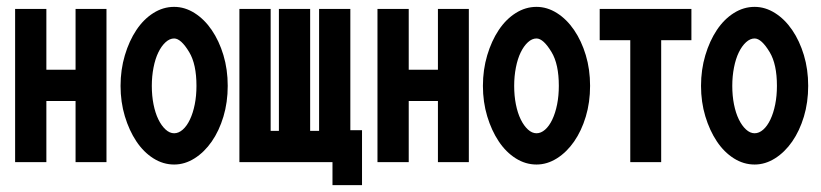

<svg xmlns="http://www.w3.org/2000/svg" viewBox="-20 -474 2389 559"><path d="M290 -448V-2H200V-180H115V-2H24V-448H115V-271H200V-448Z M487 -454Q518 -454 546.5 -436Q575 -418 596.5 -386.5Q618 -355 630.5 -313.5Q643 -272 643 -224Q643 -176 630.5 -134.5Q618 -93 596.5 -62Q575 -31 546.5 -13Q518 5 487 5Q455 5 426.5 -13Q398 -31 377 -62.5Q356 -94 343.5 -135.5Q331 -177 331 -224Q331 -271 343.5 -313Q356 -355 377 -386.5Q398 -418 426.5 -436Q455 -454 487 -454ZM531 -322Q507 -362 487 -362Q474 -362 462 -351Q450 -340 441 -321.5Q432 -303 427 -277.5Q422 -252 422 -224Q422 -195 427 -170Q432 -145 441 -126.5Q450 -108 462 -97Q474 -86 487 -86Q500 -86 512 -96.5Q524 -107 533 -126Q542 -145 547 -170Q552 -195 552 -224Q552 -287 531 -322Z M677 -2V-448H768V-93H792V-448H883V-93H909V-448H1000V-95H1034V65H948V-2Z M1345 -448V-2H1255V-180H1170V-2H1079V-448H1170V-271H1255V-448Z M1542 -454Q1573 -454 1601.5 -436Q1630 -418 1651.5 -386.5Q1673 -355 1685.5 -313.5Q1698 -272 1698 -224Q1698 -176 1685.5 -134.5Q1673 -93 1651.5 -62Q1630 -31 1601.5 -13Q1573 5 1542 5Q1510 5 1481.5 -13Q1453 -31 1432 -62.5Q1411 -94 1398.5 -135.5Q1386 -177 1386 -224Q1386 -271 1398.5 -313Q1411 -355 1432 -386.5Q1453 -418 1481.5 -436Q1510 -454 1542 -454ZM1586 -322Q1562 -362 1542 -362Q1529 -362 1517 -351Q1505 -340 1496 -321.5Q1487 -303 1482 -277.5Q1477 -252 1477 -224Q1477 -195 1482 -170Q1487 -145 1496 -126.5Q1505 -108 1517 -97Q1529 -86 1542 -86Q1555 -86 1567 -96.5Q1579 -107 1588 -126Q1597 -145 1602 -170Q1607 -195 1607 -224Q1607 -287 1586 -322Z M1993 -357H1905V-2H1815V-357H1726V-448H1993Z M2177 -454Q2208 -454 2236.5 -436Q2265 -418 2286.5 -386.5Q2308 -355 2320.5 -313.5Q2333 -272 2333 -224Q2333 -176 2320.5 -134.5Q2308 -93 2286.5 -62Q2265 -31 2236.5 -13Q2208 5 2177 5Q2145 5 2116.5 -13Q2088 -31 2067 -62.5Q2046 -94 2033.5 -135.5Q2021 -177 2021 -224Q2021 -271 2033.5 -313Q2046 -355 2067 -386.5Q2088 -418 2116.5 -436Q2145 -454 2177 -454ZM2221 -322Q2197 -362 2177 -362Q2164 -362 2152 -351Q2140 -340 2131 -321.5Q2122 -303 2117 -277.5Q2112 -252 2112 -224Q2112 -195 2117 -170Q2122 -145 2131 -126.5Q2140 -108 2152 -97Q2164 -86 2177 -86Q2190 -86 2202 -96.5Q2214 -107 2223 -126Q2232 -145 2237 -170Q2242 -195 2242 -224Q2242 -287 2221 -322Z"/></svg>

Font: Fundamental  Brigade Condensed
Style: Regular
Weight: 400
Width: 3
Designer: Peter Wiegel, original typeface by Carl Albert Fahrenwaldt 1901
Foundry: Peter Wiegel
Version: Version 0.000 2012 initial release